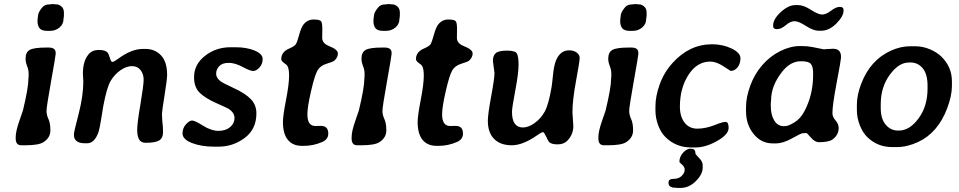

<svg xmlns="http://www.w3.org/2000/svg" viewBox="-20 -713 4708 943"><path d="M293.9 -651.9V-634.3L292 -620.6Q292 -594.7 272.5 -578.1Q252.9 -561.5 226.6 -561.5H210.9Q185.1 -561.5 174.6 -574Q164.1 -586.4 164.1 -610.8L165 -622.1L166.5 -633.3Q166.5 -652.3 188.5 -677.7Q200.2 -691.4 223.6 -691.4L236.3 -692.9H243.2Q249 -691.4 259.3 -691.4Q269.5 -691.4 281.7 -681.2Q293.9 -670.9 293.9 -651.9ZM206.5 -479.5H219.2Q253.4 -479.5 253.4 -453.6V-447.8Q253.4 -439.9 231 -314.2Q208.5 -188.5 208.5 -168.5Q208.5 -148.4 218 -128.2Q227.5 -107.9 227.5 -72.3Q227.5 -36.6 193.4 -14.6Q169.9 0.5 104 0.5H84.5Q57.1 0.5 57.1 -32.7V-39.1Q57.1 -68.4 75 -119.1Q92.8 -169.9 92.8 -170.9Q119.6 -282.7 119.6 -325.7L120.6 -337.4V-353.5Q120.6 -369.6 113 -388.9Q105.5 -408.2 105.5 -424.3Q105.5 -457 126.7 -468.3Q147.9 -479.5 206.5 -479.5Z M510.3 -452.6Q513.2 -448.7 519.5 -428.7Q525.9 -408.7 531.2 -408.7Q539.1 -408.7 559.6 -423.8Q625 -472.7 681.6 -472.7H694.3Q741.2 -472.7 771 -440.9Q800.8 -409.2 800.8 -345.2Q800.8 -323.2 788.1 -244.4Q775.4 -165.5 775.4 -153.3L775.9 -143.1Q776.9 -128.9 776.9 -121.6L779.8 -91.3Q780.8 -78.1 780.8 -64.5Q780.8 -34.7 761.7 -23.2Q742.7 -11.7 695.8 -11.7Q672.4 -11.7 663.1 -28.3Q653.8 -44.9 653.8 -76.2Q653.8 -107.4 669.7 -200.9Q685.5 -294.4 685.5 -321.8Q685.5 -349.1 670.4 -368.7Q655.3 -388.2 628.2 -388.2Q601.1 -388.2 572.3 -368.4Q543.5 -348.6 523.9 -316.4Q504.4 -284.2 486.8 -189.5Q486.8 -188.5 478 -134.5Q469.2 -80.6 464.4 -65.9Q444.8 -9.3 407.7 -9.3H397.5Q369.6 -9.3 356.4 -20Q343.3 -30.8 343.3 -47.9V-59.1Q343.3 -63.5 366.2 -153.3Q389.2 -243.2 389.2 -312.5L387.2 -351.6Q387.2 -413.1 415 -446.3Q433.1 -467.8 466.1 -467.8Q499 -467.8 510.3 -452.6Z M1112.3 -481H1135.7Q1191.9 -481 1231 -464.6Q1270 -448.2 1270 -423.3Q1270 -398.4 1254.2 -381.3Q1238.3 -364.3 1223.4 -364.3Q1208.5 -364.3 1171.4 -384.3Q1134.3 -404.3 1103 -404.3Q1071.8 -404.3 1056.6 -387.9Q1041.5 -371.6 1041.5 -351.1Q1041.5 -330.6 1063 -314Q1073.2 -305.7 1128.9 -280Q1184.6 -254.4 1211.9 -226.1Q1239.3 -197.8 1239.3 -156.2Q1239.3 -78.6 1181.9 -35.6Q1124.5 7.3 1053.7 7.3H1030.8Q968.3 7.3 922.4 -10.7Q876.5 -28.8 876.5 -57.6Q876.5 -84 893.3 -102.5Q910.2 -121.1 923.6 -121.1Q937 -121.1 977.3 -95.7Q1017.6 -70.3 1053 -70.3Q1088.4 -70.3 1110.1 -88.6Q1131.8 -106.9 1131.8 -133.3Q1131.8 -159.7 1102.5 -178.7Q1097.7 -182.1 1043.5 -206.1Q989.3 -230 961.2 -257.1Q933.1 -284.2 933.1 -333.5Q933.1 -397 987.1 -439Q1041 -481 1112.3 -481Z M1489.7 -151.4Q1489.7 -94.2 1528.8 -94.2Q1529.3 -94.2 1530.3 -94.2Q1548.8 -94.7 1556.2 -94.7Q1592.3 -94.7 1592.3 -57.1Q1592.3 -28.3 1562.5 -15.6Q1518.6 3.4 1473.1 3.4H1463.4Q1418 3.4 1393.8 -26.1Q1369.6 -55.7 1369.6 -113.8Q1369.6 -144.5 1384.8 -222.2Q1399.9 -299.8 1399.9 -342.8Q1399.9 -385.7 1385.3 -396Q1361.3 -412.6 1361.3 -421.4Q1361.3 -458 1399.4 -474.1Q1425.3 -485.4 1432.1 -494.6Q1439 -503.9 1449.2 -541.5Q1459.5 -579.1 1471.2 -593.3Q1490.7 -617.2 1519.8 -617.2Q1548.8 -617.2 1556.2 -609.4Q1563 -602.1 1563 -572.3Q1563 -570.3 1563 -568.4Q1562.5 -535.2 1562.5 -526.9Q1562.5 -500 1596.2 -486.8Q1639.6 -469.7 1639.6 -450.4Q1639.6 -431.2 1622.6 -415.5Q1615.2 -409.2 1584 -399.9Q1552.7 -390.6 1539.1 -366.5Q1525.4 -342.3 1507.6 -264.9Q1489.7 -187.5 1489.7 -151.4Z M1943.8 -651.9V-634.3L1941.9 -620.6Q1941.9 -594.7 1922.4 -578.1Q1902.8 -561.5 1876.5 -561.5H1860.8Q1835 -561.5 1824.5 -574Q1814 -586.4 1814 -610.8L1814.9 -622.1L1816.4 -633.3Q1816.4 -652.3 1838.4 -677.7Q1850.1 -691.4 1873.5 -691.4L1886.2 -692.9H1893.1Q1898.9 -691.4 1909.2 -691.4Q1919.4 -691.4 1931.6 -681.2Q1943.8 -670.9 1943.8 -651.9ZM1856.4 -479.5H1869.1Q1903.3 -479.5 1903.3 -453.6V-447.8Q1903.3 -439.9 1880.9 -314.2Q1858.4 -188.5 1858.4 -168.5Q1858.4 -148.4 1867.9 -128.2Q1877.4 -107.9 1877.4 -72.3Q1877.4 -36.6 1843.3 -14.6Q1819.8 0.5 1753.9 0.5H1734.4Q1707 0.5 1707 -32.7V-39.1Q1707 -68.4 1724.9 -119.1Q1742.7 -169.9 1742.7 -170.9Q1769.5 -282.7 1769.5 -325.7L1770.5 -337.4V-353.5Q1770.5 -369.6 1762.9 -388.9Q1755.4 -408.2 1755.4 -424.3Q1755.4 -457 1776.6 -468.3Q1797.9 -479.5 1856.4 -479.5Z M2151.4 -151.4Q2151.4 -94.2 2190.4 -94.2Q2190.9 -94.2 2191.9 -94.2Q2210.4 -94.7 2217.8 -94.7Q2253.9 -94.7 2253.9 -57.1Q2253.9 -28.3 2224.1 -15.6Q2180.2 3.4 2134.8 3.4H2125Q2079.6 3.4 2055.4 -26.1Q2031.2 -55.7 2031.2 -113.8Q2031.2 -144.5 2046.4 -222.2Q2061.5 -299.8 2061.5 -342.8Q2061.5 -385.7 2046.9 -396Q2022.9 -412.6 2022.9 -421.4Q2022.9 -458 2061 -474.1Q2086.9 -485.4 2093.8 -494.6Q2100.6 -503.9 2110.8 -541.5Q2121.1 -579.1 2132.8 -593.3Q2152.3 -617.2 2181.4 -617.2Q2210.4 -617.2 2217.8 -609.4Q2224.6 -602.1 2224.6 -572.3Q2224.6 -570.3 2224.6 -568.4Q2224.1 -535.2 2224.1 -526.9Q2224.1 -500 2257.8 -486.8Q2301.3 -469.7 2301.3 -450.4Q2301.3 -431.2 2284.2 -415.5Q2276.9 -409.2 2245.6 -399.9Q2214.4 -390.6 2200.7 -366.5Q2187 -342.3 2169.2 -264.9Q2151.4 -187.5 2151.4 -151.4Z M2494.6 -163.6Q2494.6 -86.9 2548.3 -86.9Q2576.2 -86.9 2606.4 -109.1Q2636.7 -131.3 2655.5 -165Q2674.3 -198.7 2689 -285.2Q2691.4 -298.3 2696 -344.5Q2700.7 -390.6 2710.4 -415.5Q2731.4 -465.8 2774.9 -465.8Q2797.9 -465.8 2812.5 -454.8Q2827.1 -443.8 2827.1 -428.2Q2827.1 -412.6 2809.3 -316.4Q2791.5 -220.2 2791.5 -161.6L2795.9 -93.8Q2795.9 -53.2 2767.1 -22.5Q2749.5 -3.9 2718.5 -3.9Q2687.5 -3.9 2676.3 -16.1Q2672.9 -20 2662.4 -42Q2651.9 -64 2647.5 -64Q2639.6 -64 2619.1 -49.3Q2548.8 0.5 2493.4 0.5Q2438 0.5 2407 -30.5Q2376 -61.5 2376 -120.1Q2376 -150.9 2392.3 -239.3Q2408.7 -327.6 2408.7 -354.5L2400.9 -413.1Q2400.9 -440.4 2415.3 -452.4Q2429.7 -464.4 2470.7 -464.4Q2511.7 -464.4 2519.3 -449Q2526.9 -433.6 2526.9 -393.6Q2526.9 -353.5 2510.7 -268.3Q2494.6 -183.1 2494.6 -163.6Z M3155.8 -651.9V-634.3L3153.8 -620.6Q3153.8 -594.7 3134.3 -578.1Q3114.7 -561.5 3088.4 -561.5H3072.8Q3046.9 -561.5 3036.4 -574Q3025.9 -586.4 3025.9 -610.8L3026.9 -622.1L3028.3 -633.3Q3028.3 -652.3 3050.3 -677.7Q3062 -691.4 3085.4 -691.4L3098.1 -692.9H3105Q3110.8 -691.4 3121.1 -691.4Q3131.3 -691.4 3143.6 -681.2Q3155.8 -670.9 3155.8 -651.9ZM3068.4 -479.5H3081.1Q3115.2 -479.5 3115.2 -453.6V-447.8Q3115.2 -439.9 3092.8 -314.2Q3070.3 -188.5 3070.3 -168.5Q3070.3 -148.4 3079.8 -128.2Q3089.4 -107.9 3089.4 -72.3Q3089.4 -36.6 3055.2 -14.6Q3031.7 0.5 2965.8 0.5H2946.3Q2918.9 0.5 2918.9 -32.7V-39.1Q2918.9 -68.4 2936.8 -119.1Q2954.6 -169.9 2954.6 -170.9Q2981.4 -282.7 2981.4 -325.7L2982.4 -337.4V-353.5Q2982.4 -369.6 2974.9 -388.9Q2967.3 -408.2 2967.3 -424.3Q2967.3 -457 2988.5 -468.3Q3009.8 -479.5 3068.4 -479.5Z M3199.2 -169.4V-191.4Q3199.2 -240.2 3220.2 -298.8Q3241.2 -357.4 3283.7 -404.3Q3366.2 -495.6 3477.5 -495.6Q3530.3 -495.6 3573.5 -474.6Q3616.7 -453.6 3616.7 -427Q3616.7 -400.4 3602.8 -382.6Q3588.9 -364.7 3568.4 -364.7Q3567.9 -364.7 3532.7 -387.7Q3497.6 -410.6 3468.3 -410.6Q3403.3 -410.6 3361.3 -345.2Q3319.3 -279.8 3319.3 -189.5Q3319.3 -140.6 3342.3 -110.8Q3365.2 -81.1 3405 -81.1Q3444.8 -81.1 3491.2 -99.1L3509.8 -106.4Q3532.7 -114.3 3543.5 -114.3Q3558.6 -114.3 3558.6 -85Q3558.6 -55.7 3513.2 -27.3Q3451.2 11.2 3396 11.2H3374Q3299.3 11.2 3247.6 -40.5Q3225.1 -63 3212.2 -98.9Q3199.2 -134.8 3199.2 -169.4ZM3296.9 209Q3263.2 209 3263.2 184.6L3263.7 182.1Q3263.7 165.5 3288.6 165.5Q3313.5 165.5 3328.1 150.9Q3342.8 136.2 3342.8 121.3Q3342.8 106.4 3329.8 95.5Q3316.9 84.5 3316.9 81.5Q3316.9 56.6 3335 36.9Q3353 17.1 3371.1 17.1L3375 17.6Q3395.5 17.6 3395.5 40Q3395.5 44.9 3413.3 62.7Q3431.2 80.6 3431.2 97.2V110.8Q3431.2 143.1 3397.7 176.5Q3364.3 210 3322.3 210H3307.6Q3300.8 209 3296.9 209Z M3973.6 -345.2V-353.5Q3973.6 -385.7 3962.6 -398.9Q3951.7 -412.1 3917 -412.1H3912.6Q3861.8 -412.1 3820.8 -359.9Q3767.1 -291.5 3767.1 -219.7L3766.1 -210.9L3765.6 -197.8V-193.4Q3765.6 -148.9 3782.7 -121.1Q3799.8 -93.3 3829.6 -93.3L3834 -93.8H3837.9Q3851.6 -93.8 3881.3 -111.6Q3911.1 -129.4 3930.7 -166.5Q3973.6 -247.1 3973.6 -345.2ZM3886.7 -688H3899.9Q3926.8 -688 3962.6 -664.8Q3998.5 -641.6 4017.8 -641.6Q4037.1 -641.6 4061.5 -660.4Q4085.9 -679.2 4104.5 -679.2Q4123 -679.2 4123 -665V-660.6Q4123 -632.8 4087.6 -597.4Q4052.2 -562 4013.2 -562H4000.5Q3975.1 -562 3938.7 -585.4Q3902.3 -608.9 3882.3 -608.9Q3862.3 -608.9 3839.4 -589.4Q3816.4 -569.8 3796.9 -569.8Q3777.3 -569.8 3777.3 -584V-588.4Q3777.3 -619.1 3814.7 -653.6Q3852.1 -688 3886.7 -688ZM4110.4 -435.5V-427.7Q4110.4 -418.5 4089.4 -307.6Q4068.4 -196.8 4068.4 -157.2Q4068.4 -139.2 4083.7 -121.6Q4099.1 -104 4099.1 -84Q4099.1 -50.3 4069.3 -28.3Q4050.8 -14.6 4002.4 -14.6Q3982.4 -14.6 3962.9 -37.1Q3943.4 -59.6 3940.9 -59.6Q3930.2 -58.6 3922.4 -58.6Q3914.6 -58.6 3870.4 -33.7Q3826.2 -8.8 3791.5 -8.8H3773.9Q3719.2 -8.8 3681.6 -54.7Q3644 -100.6 3644 -167.5V-186.5Q3644 -234.9 3664.6 -291.5Q3685.1 -348.1 3723.1 -392.3Q3761.2 -436.5 3811.5 -461.7Q3861.8 -486.8 3908.2 -486.8H3917.5Q3945.8 -486.8 3970.2 -481.9L4026.4 -470.7L4041.5 -472.2Q4046.4 -472.7 4056.6 -472.7L4070.8 -473.6Q4110.4 -473.6 4110.4 -435.5Z M4305.7 -200.7V-182.1Q4305.7 -129.4 4330.1 -100.6Q4354.5 -71.8 4390.1 -71.8H4395Q4447.8 -71.8 4491.7 -131.8Q4535.6 -191.9 4535.6 -277.3V-291.5Q4535.6 -349.6 4511.7 -377.9Q4487.8 -406.2 4452.1 -406.2H4447.3L4442.9 -405.8Q4394 -405.8 4349.9 -345.5Q4305.7 -285.2 4305.7 -200.7ZM4385.7 9.3H4361.3Q4288.6 9.3 4237.8 -41.5Q4216.8 -62.5 4202.6 -98.6Q4188.5 -134.8 4188.5 -172.9V-196.8Q4188.5 -197.8 4188.5 -198.7Q4188.5 -245.6 4209.5 -300.8Q4253.4 -417 4354 -463.4Q4402.3 -485.8 4450.7 -485.8H4474.6Q4512.7 -485.8 4547.9 -470.7Q4583 -455.6 4605 -433.6Q4655.3 -383.3 4655.3 -313.5V-290Q4654.8 -241.2 4632.3 -181.6Q4586.4 -60.5 4489.3 -15.6Q4435.5 9.3 4385.7 9.3Z"/></svg>

Font: Averia Libre
Style: Bold Italic
Weight: 700
Italic angle: -6.90001°
Version: Version 1.002